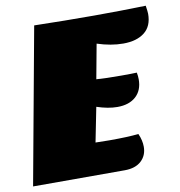

<svg xmlns="http://www.w3.org/2000/svg" viewBox="-81 -730 749 800"><g transform="rotate(-10 293.5 -330.0)"><path d="M438 -391Q483 -391 503 -392Q506 -377 506 -363Q506 -317 477.5 -291Q449 -265 399 -265Q360 -265 312 -281L283 -135L342 -134Q422 -134 465 -139Q478 -110 478 -83Q478 -46 453 -23Q428 0 383 0H-5L116 -660Q244 -657 369 -657Q478 -657 588 -660Q592 -634 592 -625Q592 -573 559 -547Q526 -521 469 -521Q417 -521 359 -540L332 -394Q370 -391 438 -391Z"/></g></svg>

Font: Sansita Black Italic
Style: Regular
Weight: 900
Italic angle: -11°
Designer: Pablo Cosgaya
Foundry: Omnibus-Type
Version: Version 1.006